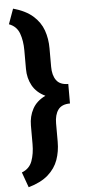

<svg xmlns="http://www.w3.org/2000/svg" viewBox="-63 -814 452 1024"><g transform="rotate(-5 163.5 -302.0)"><path d="M47.9 176.3 18.6 94.7Q59.6 79.1 74 39.8Q88.4 0.5 88.4 -51.3V-150.4Q88.4 -199.7 110.1 -239.5Q131.8 -279.3 179.2 -301.8Q131.8 -324.7 110.1 -364.5Q88.4 -404.3 88.4 -453.1V-552.7Q88.4 -604.5 74 -644Q59.6 -683.6 18.6 -698.7L47.9 -779.8Q114.7 -761.2 153.1 -727.3Q191.4 -693.4 207.3 -648.7Q223.1 -604 223.1 -552.7V-453.1Q223.1 -407.7 242.4 -380.9Q261.7 -354 306.2 -354V-249.5Q261.7 -249.5 242.4 -222.7Q223.1 -195.8 223.1 -150.4V-51.3Q223.1 0 207.3 44.7Q191.4 89.4 153.1 123.3Q114.7 157.2 47.9 176.3Z"/></g></svg>

Font: Vazirmatn UI FD ExtraBold
Style: Regular
Weight: 800
Designer: Saber Rastikerdar
Foundry: Saber Rastikerdar
Version: Version 33.003